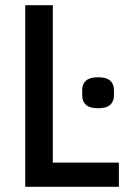

<svg xmlns="http://www.w3.org/2000/svg" viewBox="-20 -718 505 738"><path d="M77 0V-698H183V-93H437V0ZM357 -302Q325 -302 310.5 -315Q296 -328 296 -351V-372Q296 -395 310.5 -408Q325 -421 357 -421Q389 -421 403.5 -408Q418 -395 418 -372V-351Q418 -328 403.5 -315Q389 -302 357 -302Z"/></svg>

Font: IBM Plex Sans Cond Medm
Style: Regular
Weight: 500
Width: 3
Designer: Mike Abbink, Paul van der Laan, Pieter van Rosmalen
Foundry: Bold Monday
Version: Version 1.3